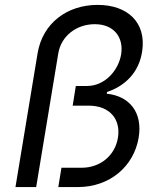

<svg xmlns="http://www.w3.org/2000/svg" viewBox="-20 -757 649 777"><path d="M132.1 -541.2 42.6 0H126.4L215.9 -541.2C227.3 -610.8 289.1 -659.1 363.6 -659.1C441.8 -659.1 481.2 -605.1 470.2 -536.9C459.2 -471.2 404.1 -409.1 332.4 -409.1H286.9L274.1 -329.5H338.1C423.7 -329.5 469.1 -275.2 457.4 -200.3C446 -128.6 387.1 -78.1 309.7 -78.1H228.7L215.9 0H295.5C423.7 0 521.7 -83.1 541.2 -200.3C558.2 -302.9 503.2 -368.6 411.9 -377.8L413.4 -384.9C485.4 -408.7 542.6 -463.1 555.4 -549.7C572.8 -666.5 496.1 -737.2 375 -737.2C251.8 -737.2 152.3 -663.4 132.1 -541.2Z"/></svg>

Font: Magic Ui Pro
Style: Italic
Weight: 400
Italic angle: -9.39999°
Designer: Stefan Endress, Andreas Faust
Version: Version 1.000;FEAKit 1.0